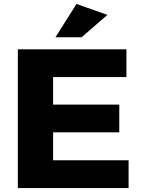

<svg xmlns="http://www.w3.org/2000/svg" viewBox="-20 -949 714 969"><path d="M70 0V-700H618V-560H248V-421H582V-281H248V-140H629V0ZM260 -761 366 -929 522 -874 392 -761Z"/></svg>

Font: Trueno
Style: Bd
Weight: 700
Designer: Julieta Ulanovsky
Foundry: Julieta Ulanovsky
Version: Version 3.001b